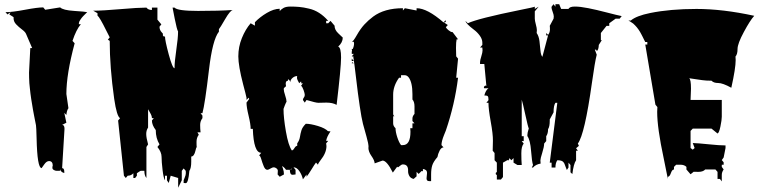

<svg xmlns="http://www.w3.org/2000/svg" viewBox="-20 -777 3599 904"><path d="M283.7 -170.4 272.5 14.6Q282.7 14.6 282.7 32.2V37.6Q266.6 34.2 263.2 20V26.9L251 27.3Q242.2 28.3 234.4 23.9Q226.6 19.5 226.6 13.4Q226.6 7.3 227.5 3.9H228.5Q228.5 -18.6 210.9 -18.6Q199.2 -18.6 188.5 -3.2Q177.7 12.2 175.8 14.6Q155.3 13.7 152.3 -126Q150.9 -180.2 149.4 -187.3Q147.9 -194.3 144.3 -213.1Q140.6 -231.9 139.4 -238.3Q138.2 -244.6 135 -262Q131.8 -279.3 130.9 -287.1L127 -310.5Q124.5 -326.2 123.5 -335.7Q122.6 -345.2 120.8 -359.6Q119.1 -374 118.2 -385.3Q116.7 -411.6 116.7 -435.5L122.6 -550.8H131.3L102.5 -617.7Q98.6 -627 83.3 -638.4Q67.9 -649.9 55.7 -662.8Q43.5 -675.8 43.9 -692.4V-696.3L23.9 -709L29.8 -719.7L15.1 -709L5.9 -719.7Q38.1 -719.7 97.4 -731Q156.7 -742.2 183.6 -742.2L192.9 -731L263.2 -742.2Q276.4 -729 329.3 -725.6Q382.3 -722.2 390.6 -719.7Q390.1 -719.2 386.5 -715.8Q382.8 -712.4 381.6 -710.9Q380.4 -709.5 376.7 -706.1Q373 -702.6 371.1 -700.4Q369.1 -698.2 366 -694.6Q362.8 -690.9 361.1 -688.2Q359.4 -685.5 357.2 -682.1Q355 -678.7 353.5 -675.8Q351.1 -669.4 351.1 -663.1H360.8Q338.9 -637.7 321.3 -584.5L331.5 -573.2Q292.5 -428.2 292.5 -334.5L302.2 -267.6Q294.4 -257.3 292.5 -235.8L282.7 -245.6L292.5 -199.2L272.5 -189Q283.7 -189 283.7 -170.4Z M713.4 -164.6Q695.3 -188 695.3 -209.5L704.1 -220.7H695.3Q695.3 -231.4 687 -245.4Q678.7 -259.3 677.2 -262.7V-176.3Q668.5 -163.6 668.5 -146.2Q668.5 -128.9 677.2 -97.2L669.4 -85V61Q659.7 49.8 659.7 27.3H642.6Q641.1 27.3 633.1 32.7Q625 38.1 624.5 38.6V50.3L616.2 61H607.9V38.6Q597.7 50.3 581.1 50.3L572.3 61L563.5 50.3L536.1 -209.5L545.4 -220.7Q529.8 -228.5 517.6 -312Q496.6 -460.4 496.6 -584.5L487.8 -590.3L496.6 -601.1Q493.7 -606 481 -631.8Q449.2 -696.3 439 -703.6V-714.8L418.9 -726.6Q462.4 -726.6 546.4 -733.9Q630.4 -741.2 669.4 -741.2Q677.7 -730 695.3 -730V-741.2H721.2V-684.6L739.7 -662.1L731 -651.4Q731 -635.3 741.7 -624.5Q748 -618.2 747.3 -616.7Q746.6 -615.2 746.6 -612.5Q746.6 -609.9 749 -607.2Q751.5 -604.5 753.9 -604.5L756.8 -606Q756.8 -586.4 774.4 -521Q792 -455.6 801.8 -455.6V-456.1Q801.8 -486.3 810.1 -542.5Q818.4 -598.6 818.4 -628.9Q813 -637.2 802.7 -688.7Q792.5 -740.2 792.5 -741.2H801.8Q814.9 -725.6 912.6 -725.6Q1010.3 -725.6 1076.2 -730Q1063.5 -727.5 1039.8 -686.5Q1016.1 -645.5 1010.7 -639.6V-627.9Q980.5 -590.3 963.9 -448.2Q944.8 -286.1 933.1 -244.1H924.3L933.1 -232.9V-220.7Q922.4 -206.5 922.4 -189Q922.4 -171.4 924.3 -153.8H909.7L916 -142.6Q905.3 -128.9 905.3 -109.1Q905.3 -89.4 906.2 -85Q902.8 -80.1 900.4 -67.9Q894 -40 880.4 -40V-16.1Q880.4 15.6 871.6 27.3Q866.7 85.4 854.5 85.4L844.7 84.5V71.8Q844.7 70.3 849.9 58.6Q855 46.9 855 38.1Q855 29.3 854.5 27.3L844.7 16.1L835.9 27.3V71.8L818.8 106.9V61L783.7 50.3L774.4 84.5L766.1 71.8V50.3H756.8V71.8Q750 62.5 745.4 23.2Q740.7 -16.1 740.7 -38.6Q740.7 -61 721.2 -85L731 -97.2Q713.4 -126 713.4 -164.6Z M1478.5 -293Q1467.3 -293 1423.3 -306.2L1415 -293.9L1406.2 -306.2Q1406.2 -312 1410.6 -317.6Q1415 -323.2 1415 -330.1Q1415 -336.9 1409.2 -353.3Q1403.3 -369.6 1397.5 -373L1406.2 -385.3L1399.4 -383.8L1397.5 -393.6L1388.7 -385.3Q1378.4 -402.8 1378.4 -409.9Q1378.4 -417 1379.4 -418.9Q1368.2 -418.9 1358.2 -410.9Q1348.1 -402.8 1346.2 -390.1L1344.7 -397L1335.9 -404.8V-397Q1325.2 -397 1325.2 -382.3Q1325.2 -379.9 1326.7 -371.1L1316.9 -362.3L1315.9 -357.9Q1315.9 -347.7 1322.5 -328.1Q1329.1 -308.6 1329.1 -297.9Q1327.1 -295.9 1321 -280.8Q1314.9 -265.6 1314.9 -264.2Q1314.9 -222.7 1326.2 -157.7Q1337.4 -92.8 1354 -68.8Q1359.9 -68.8 1366.2 -79.6Q1372.6 -90.3 1379.4 -90.3V-102.1Q1389.6 -115.7 1392.1 -131.6Q1394.5 -147.5 1399.2 -163.1Q1403.8 -178.7 1419.9 -194.3Q1441.9 -194.3 1476.8 -183.8Q1511.7 -173.3 1525.4 -158.2V-159.7L1536.1 -158.2Q1518.6 -132.8 1515.6 -113.8H1525.4L1515.6 -102.1L1517.1 -89.4Q1517.1 -57.1 1488.8 -22Q1478.5 -9.3 1477.1 -1.5L1467.8 -11.7Q1460.4 -2 1446.5 21Q1432.6 43.9 1423.3 55.2V44.4L1406.2 67.4Q1401.9 46.9 1389.6 28.8Q1377.4 10.7 1361.8 10.7L1371.6 22.5V44.4L1358.4 45.9Q1344.7 46.9 1344.7 22.5H1326.7Q1317.9 9.8 1308.1 4.9Q1309.6 10.3 1312.5 17.6Q1316.9 30.3 1316.9 44.4L1296.9 55.2L1287.1 44.4L1288.1 27.3Q1288.1 20.5 1281.5 15.6Q1274.9 10.7 1269 10.7Q1263.2 10.7 1253.4 16.6Q1243.7 22.5 1238.8 22.5Q1228.5 22.5 1221.7 5.6Q1214.8 -11.2 1210 -28.1Q1205.1 -44.9 1199.7 -44.9L1210 -57.6Q1174.3 -57.6 1170.4 -170.4H1160.2Q1160.2 -191.9 1150.4 -232.4Q1140.6 -272.9 1140.6 -293.9L1153.3 -311L1150.9 -316.9L1140.6 -306.6V-316.9Q1137.2 -333.5 1125 -378.9Q1102.1 -466.8 1102.1 -511.7Q1102.1 -556.6 1118.9 -597.9Q1135.7 -639.2 1160.2 -667.5L1180.2 -656.2V-672.4Q1203.6 -696.8 1236.3 -716.1Q1269 -735.4 1296.9 -735.8V-724.6Q1303.7 -733.4 1315.2 -739.7Q1326.7 -746.1 1347.4 -746.1Q1368.2 -746.1 1388.4 -744.4Q1408.7 -742.7 1435.1 -736.3Q1484.9 -725.1 1525.4 -678.7H1515.6V-667.5H1525.4L1536.1 -678.7L1555.2 -656.2Q1555.2 -636.2 1573.2 -619.6Q1591.3 -603 1593.8 -600.1Q1593.8 -577.1 1572.3 -557.6Q1585.9 -553.2 1585.9 -506.3Q1585.9 -459.5 1564.9 -283.2Q1546.4 -293.9 1516.6 -293.9ZM1354 13.7Q1353 19 1346.2 22.5Q1354 22.5 1354 13.7ZM1242.2 9.8Q1241.2 8.8 1240.2 8.8Q1239.3 8.8 1239.3 10.7Q1239.3 9.8 1242.2 9.8Z M1829.6 35.6Q1801.3 -21 1781.2 -21Q1780.3 -21 1744.1 -7.8Q1743.2 -22.5 1728.8 -42.7Q1714.4 -63 1714.4 -83H1715.3Q1715.3 -100.6 1705.6 -133.8Q1695.8 -167 1689 -193.8Q1682.1 -220.7 1673.6 -278.3Q1665 -335.9 1657 -405.5Q1648.9 -475.1 1643.1 -512.7L1639.6 -510.7L1636.2 -511.7L1646 -523.4H1636.2V-535.6H1637.7L1636.2 -546.9L1640.6 -545.9Q1647 -559.6 1647 -572.3L1646 -580.1H1636.7Q1643.6 -582.5 1660.2 -611.8Q1676.8 -641.1 1695.3 -661.4Q1713.9 -681.6 1736.8 -698.7Q1790 -738.3 1877 -738.3V-727.5L1886.2 -738.3L1941.4 -727.5V-738.3Q1991.7 -738.3 2068.4 -671.4L2078.1 -682.1L2079.1 -673.3L2070.3 -671.4L2088.4 -659.2L2079.1 -648.9Q2082 -642.6 2092.3 -634.3Q2102.5 -626 2108.9 -626H2110.8L2136.7 -591.8H2129.9Q2127 -579.1 2127 -551.3Q2127 -523.4 2127.9 -511.7L2136.7 -501L2127.9 -411.1H2136.7Q2121.1 -285.2 2079.1 -162.1Q2077.1 -156.7 2070.8 -141.6Q2058.6 -111.8 2058.6 -93.8L2068.4 -83Q2057.6 -83 2049.8 -67.6Q2042 -52.2 2039.6 -37.6Q2021 -16.1 2015.4 1Q2009.8 18.1 2009.8 44.4V75.7H2000Q1988.3 75.7 1988.3 62.5L1990.7 37.1Q1990.7 21 1971.2 18.6V29.3L1964.8 28.3L1951.2 42L1941.4 32.2V53.2L1927.7 65.4Q1913.1 62.5 1907 51Q1900.9 39.6 1901.4 27.8Q1902.8 -2.9 1877 -2.9Q1870.6 -2.9 1863 3.9Q1855.5 10.7 1853.8 10.7Q1852.1 10.7 1850.1 7.8ZM1877 -93.8Q1912.6 -93.8 1912.6 -157.2Q1912.6 -168 1911.6 -173.3H1921.9V-196.3H1931.6L1921.9 -207V-219.2Q1921.9 -230 1931.6 -240.7V-275.4Q1931.6 -297.9 1921.9 -308.6V-333.5Q1921.9 -389.6 1903.8 -413.1Q1896 -422.9 1885.3 -422.9H1868.2V-411.1H1858.9Q1831.1 -372.1 1831.1 -331.5V-240.7Q1831.1 -234.4 1836.9 -229.5H1831.1V-196.3Q1831.1 -183.6 1842.3 -173.3Q1842.3 -156.2 1850.3 -131.3Q1858.4 -106.4 1868.2 -93.8ZM1646 -489.7H1636.2V-501ZM1646 -479H1636.2L1637.7 -484.4Z M2270 -372.1 2260.3 -475.6H2240.2V-484.9Q2240.2 -492.7 2246.1 -511.5Q2252 -530.3 2252 -539.8Q2252 -549.3 2251 -553.2H2240.2L2251 -565.4V-576.2Q2251 -592.8 2238.8 -609.4Q2226.6 -626 2211.9 -636.7Q2172.9 -666.5 2171.9 -678.2L2182.6 -667.5Q2230 -689.9 2430.7 -730.5Q2495.1 -743.2 2498 -745.6V-734.9L2516.1 -745.6L2498 -723.6V-689Q2498 -680.2 2502.9 -662.1Q2507.8 -644 2507.8 -635Q2507.8 -626 2506.8 -621.6Q2517.1 -606.9 2520 -583.3Q2522.9 -559.6 2524.7 -538.8Q2526.4 -518.1 2533.7 -509.3L2560.5 -610.4H2551.8V-621.6L2560.5 -612.8Q2569.3 -624 2569.3 -638.2Q2569.3 -652.3 2568.4 -655.3L2586.4 -689Q2587.4 -692.4 2587.4 -699.7Q2587.4 -707 2582 -721.7Q2576.7 -736.3 2576.7 -741.2L2577.1 -745.6L2586.4 -757.3L2595.2 -745.6V-757.3H2612.8L2622.1 -734.9H2656.7Q2661.6 -746.1 2686.8 -746.1Q2711.9 -746.1 2750 -738.5Q2788.1 -731 2836.7 -718.3Q2885.3 -705.6 2907.2 -701.2L2897.5 -689H2878.4L2848.6 -667.5V-655.3H2835.9L2809.1 -621.6V-587.9H2813.5L2799.3 -565.4Q2799.3 -556.2 2796.4 -545.9L2792 -538.1L2789.6 -537.6Q2787.6 -543.5 2785.2 -543.5Q2782.7 -543.5 2780.8 -543L2789.6 -519.5Q2780.8 -485.8 2767.1 -387.7Q2732.9 -143.6 2700.7 -101.1L2705.6 -90.3L2692.4 -79.1L2700.7 -67.4H2692.4V-22.5Q2680.7 -5.9 2674.8 42.5L2666 34.2V0L2656.7 -11.2V11.7L2648.9 23.4Q2646 17.1 2642.6 7.3Q2639.2 -2.4 2637.5 -6.3Q2635.7 -10.3 2631.8 -14.6Q2625 -22.5 2604 -22.5Q2595.2 -9.8 2595.2 11.7H2577.1V-11.2H2568.4L2604 -293H2595.2Q2586.4 -280.8 2586.4 -248L2568.4 -214.8V-209Q2568.4 -180.2 2560.5 -168.9Q2560.5 -147.9 2551.8 -135.7V-112.8L2542 -101.1Q2542 -85.9 2533.2 -58.1Q2524.4 -30.3 2524.4 -22Q2524.4 -13.7 2525.4 -6.8Q2502.4 -2.9 2489.7 11.7H2483.9L2489.7 0Q2484.4 -15.1 2480.5 -66.2Q2476.6 -117.2 2463.4 -135.7L2462.9 -140.6Q2462.9 -150.9 2469.7 -172.4Q2466.3 -177.7 2453.6 -236.1Q2440.9 -294.4 2436.5 -307.6V-135.7H2445.8V-112.8H2436.5L2445.8 -101.1Q2434.6 -87.9 2434.6 -55.2Q2434.6 -22.5 2436.5 0H2416.5L2397.9 -11.2V-32.7L2387.7 -22.5L2377.9 -32.7V-30.8Q2377.9 -27.8 2376 -24.7Q2374 -21.5 2372.8 -21.5Q2371.6 -21.5 2369.6 -23.4L2348.1 -11.2V56.6L2338.4 68.4H2319.3V45.9H2317.9Q2314 45.9 2314 40Q2314 34.2 2317.9 34.2H2319.3V-11.2L2308.6 -22.5V-56.6L2299.8 -67.4L2300.8 -114.7Q2301.3 -145 2290.5 -204.3Q2279.8 -263.7 2279.8 -293H2270L2279.8 -305.2V-310.1Q2279.8 -321.3 2275.9 -324.5Q2272 -327.6 2260.3 -327.6Q2267.1 -352.5 2279.8 -361.3H2260.3Q2258.3 -363.3 2258.3 -365.2Q2258.3 -368.2 2261 -371.1Q2263.7 -374 2265.9 -374Q2268.1 -374 2270 -372.1Z M3267.6 32.2 3246.1 31.7 3231.4 43.5 3211.9 21V8.8Q3202.1 -1.5 3183.1 -1.5H3163.6L3153.3 8.8V21Q3144.5 21 3138.7 38.1Q3132.8 55.2 3124.5 55.2V65.4Q3119.6 39.1 3105 -31.2Q3074.2 -174.8 3074.2 -250.5Q3074.2 -265.6 3075.2 -272.9L3065.9 -284.2L3018.1 -567.4H3027.8V-579.1H3018.1Q3016.6 -581.5 3012 -591.1Q3007.3 -600.6 3005.9 -603.5Q3004.4 -606.4 3000 -615Q2995.6 -623.5 2993.4 -627Q2991.2 -630.4 2986.6 -637.5Q2981.9 -644.5 2978.8 -647.9Q2975.6 -651.4 2970.7 -657Q2965.8 -662.6 2961.4 -666Q2946.8 -676.3 2939 -680.2H2949.7Q2976.1 -702.6 3041.5 -715.8Q3136.2 -734.9 3259.5 -734.9Q3382.8 -734.9 3531.2 -702.6Q3511.7 -681.2 3482.2 -626.2Q3452.6 -571.3 3452.6 -546.4Q3452.6 -521.5 3442.9 -510.7L3443.8 -494.6Q3443.8 -455.6 3423.3 -363.8Q3382.8 -386.2 3361.3 -386.2Q3339.8 -386.2 3330.1 -397Q3304.2 -397 3285.9 -399.7Q3267.6 -402.3 3250.7 -404.8Q3233.9 -407.2 3224.6 -408.7Q3233.4 -403.8 3233.4 -359.4L3231.4 -306.6H3378.4V-227.5Q3378.4 -212.9 3372.1 -181.9Q3365.7 -150.9 3358.4 -148.4L3330.1 -171.4H3241.7L3231.4 -160.6V-80.1L3241.7 -72.3L3250.5 -80.1L3241.7 -103.5Q3264.6 -103 3316.2 -97.7Q3367.7 -92.3 3396 -92.3V-80.1L3387.2 -35.6L3378.4 -23.4L3387.2 -12.7V-1.5H3378.4V8.8L3387.2 21Q3378.4 33.2 3378.4 46.9V77.1L3369.6 65.4H3358.4V32.2L3348.6 21H3300.3Q3290.5 32.2 3267.6 32.2Z"/></svg>

Font: Butcherman
Style: Regular
Weight: 400
Version: Version 001.004